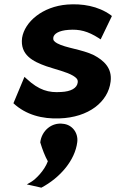

<svg xmlns="http://www.w3.org/2000/svg" viewBox="-20 -525 542 887"><path d="M337 131C342 88 313 51 272 47C219 39 172 79 166 133C176 166 188 197 201 220C185 264 144 303 126 314L104 327L127 332C142 335 157 339 171 342C258 296 327 215 337 131ZM42 -48C100 6 176 25 254 22C390 18 480 -55 491 -148C499 -211 459 -246 414 -270C359 -297 284 -303 244 -325C230 -333 225 -339 226 -350C228 -370 254 -384 296 -387C347 -391 386 -381 436 -349L445 -343L497 -451L492 -455C433 -498 358 -509 291 -504C176 -495 94 -424 82 -350C72 -271 132 -241 194 -219C238 -204 288 -193 318 -175C332 -166 341 -159 339 -144C336 -118 308 -102 262 -100C205 -96 160 -108 103 -161L93 -170Z"/></svg>

Font: Bluebird
Style: SfBdObl
Weight: 700
Designer: Jasper
Foundry: Cannot Into Space Fonts
Version: Version 0.98